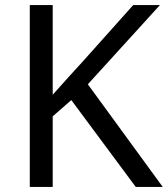

<svg xmlns="http://www.w3.org/2000/svg" viewBox="-20 -734 659 754"><path d="M619 0H513L260 -341L187 -277V0H97V-714H187V-362Q217 -396 248 -430Q279 -464 310 -498L503 -714H608L325 -403Z"/></svg>

Font: Noto Sans
Style: Regular
Weight: 400
Designer: Monotype Design Team
Foundry: Monotype Imaging Inc.
Version: Version 1.902